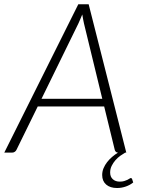

<svg xmlns="http://www.w3.org/2000/svg" viewBox="-44 -728 672 916"><path d="M580 121.5Q584.5 121.5 586 125.5L591.5 142.5Q577 154.5 556.5 161.8Q536 169 514.5 169Q481.5 169 462.5 152.5Q443.5 136 443.5 107Q443.5 90 450 74.5Q456.5 59 467 45.5Q477.5 32 491 20.5Q504.5 9 519 0Q512.5 0 508.8 -3.8Q505 -7.5 503.5 -13L453 -220H136L34.5 -13Q32 -7.5 26.5 -3.8Q21 0 14.5 0H-23.5L329.5 -707.5H379L558.5 0H553.5Q543 6 530.2 15Q517.5 24 506.8 36.2Q496 48.5 488.8 63.2Q481.5 78 481.5 95Q481.5 115.5 494.2 127Q507 138.5 527 138.5Q539.5 138.5 548.5 135.8Q557.5 133 563.8 130Q570 127 573.8 124.2Q577.5 121.5 580 121.5ZM154 -256.5H444L356.5 -616.5Q354.5 -625.5 352.5 -636.2Q350.5 -647 348.5 -659Q343.5 -647 338.8 -636Q334 -625 330 -616Z"/></svg>

Font: Lato Light
Style: Italic
Weight: 300
Italic angle: -7°
Designer: Lukasz Dziedzic
Foundry: tyPoland Lukasz Dziedzic
Version: Version 2.007; 2014-02-27